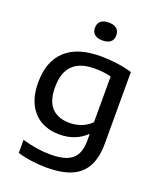

<svg xmlns="http://www.w3.org/2000/svg" viewBox="-177 -880 1019 1219"><g transform="rotate(20 332.5 -270.5)"><path d="M89.5 202.5V114Q190 143.5 280 143.5Q348.5 143.5 390.2 127Q432 110.5 451.8 74.8Q471.5 39 471.5 -20.5V-61.5H466Q433.5 -29.5 389 -12.5Q344.5 4.5 290.5 4.5Q222.5 4.5 168.5 -24.2Q114.5 -53 83.2 -112.5Q52 -172 52 -260.5Q52 -403 132.5 -477.8Q213 -552.5 370 -552.5Q424.5 -552.5 479.8 -545Q535 -537.5 582.5 -523.5V-40.5Q582.5 54.5 550.2 114.2Q518 174 452.8 202Q387.5 230 286.5 230Q238 230 186.8 223.2Q135.5 216.5 89.5 202.5ZM471.5 -144.5V-453Q421 -466 360 -466Q262 -466 212.5 -417.5Q163 -369 163 -270Q163 -173.5 206.2 -130Q249.5 -86.5 325 -86.5Q366.5 -86.5 404.8 -100.8Q443 -115 471.5 -144.5ZM272 -710Q272 -739.5 290.2 -755.2Q308.5 -771 344 -771Q379.5 -771 397.8 -755.2Q416 -739.5 416 -710Q416 -681 397.8 -665.5Q379.5 -650 344 -650Q308.5 -650 290.2 -665.5Q272 -681 272 -710Z"/></g></svg>

Font: Encode Sans Expanded Medium
Style: Regular
Weight: 500
Width: 7
Designer: Multiple Designers
Foundry: Impallari Type
Version: Version 2.000